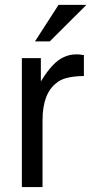

<svg xmlns="http://www.w3.org/2000/svg" viewBox="-20 -760 373 780"><path d="M68.8 -523.9H146V-429.2Q170.9 -470.2 194.8 -495.1Q236.8 -539.1 289.1 -539.1H299.8L320.8 -536.1V-451.2Q249 -450.2 217.8 -429.2Q215.8 -428.2 213.9 -426.8L211.9 -424.8Q152.8 -381.8 152.8 -272V0H68.8ZM217.8 -740.2H331.1L182.1 -591.8H122.1Z"/></svg>

Font: SolaimanLipiNormal
Style: Normal
Weight: 400
Designer: Solaiman Karim
Version: Version 1.6.1 ; ttfautohint (v1.5.65-e2d9)